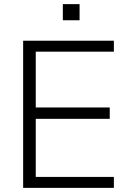

<svg xmlns="http://www.w3.org/2000/svg" viewBox="-20 -909 625 929"><path d="M92 -712H531V-659H153V-389H511V-334H153V-53H531V0H92ZM365 -889V-811H284V-889Z"/></svg>

Font: Muli Light
Style: Regular
Weight: 300
Designer: Vernon Adams
Foundry: Vernon Adams
Version: Version 2.100